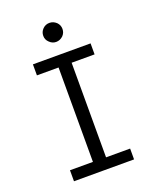

<svg xmlns="http://www.w3.org/2000/svg" viewBox="-146 -878 792 967"><g transform="rotate(-20 250.0 -395.0)"><path d="M88 -623V-564H204V-58H81V1H403V-57H274V-564H397V-623ZM201 -776C191 -766 186 -754 186 -740C186 -726 191 -714 202 -704C212 -694 224 -689 237 -689C251 -689 263 -694 274 -704C284 -714 289 -726 289 -740C289 -754 284 -766 274 -776C263 -786 251 -791 237 -791C223 -791 211 -786 201 -776Z"/></g></svg>

Font: Inconsolatazi4
Style: Regular
Weight: 400
Designer: Raph Levien, Kirill Tkachev
Foundry: Cyreal
Version: Version 1.013